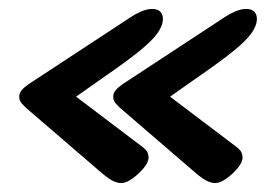

<svg xmlns="http://www.w3.org/2000/svg" viewBox="-20 -456 601 429"><path d="M320 -436Q308 -436 294.5 -430Q281 -424 271 -417L44 -268Q34 -261 28.5 -254.5Q23 -248 23 -240Q23 -231 28 -225.5Q33 -220 37 -216L202 -74Q219 -59 230 -53Q241 -47 251 -47Q262 -47 276.5 -57.5Q291 -68 301.5 -81Q312 -94 312 -104Q312 -110 309.5 -115.5Q307 -121 298 -128L150 -240L211 -283Q262 -318 291 -341.5Q320 -365 332 -382Q344 -399 344 -414Q344 -424 338 -430Q332 -436 320 -436ZM530 -436Q518 -436 504.5 -430Q491 -424 481 -417L254 -268Q244 -261 238.5 -254.5Q233 -248 233 -240Q233 -231 238 -225.5Q243 -220 247 -216L412 -74Q429 -59 440 -53Q451 -47 461 -47Q472 -47 486.5 -57.5Q501 -68 511.5 -81Q522 -94 522 -104Q522 -110 519.5 -115.5Q517 -121 508 -128L360 -240L421 -283Q472 -318 501 -341.5Q530 -365 542 -382Q554 -399 554 -414Q554 -424 548 -430Q542 -436 530 -436Z"/></svg>

Font: Alkatra SemiBold
Style: Regular
Weight: 600
Designer: Suman Bhandary
Version: Version 1.100;gftools[0.9.22]